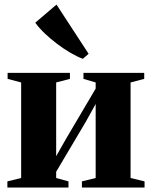

<svg xmlns="http://www.w3.org/2000/svg" viewBox="-20 -838 678 858"><path d="M13 0V-27.5L74.5 -42.5V-469.5L14 -485.5V-512.5H292.5V-485.5L231 -469.5V-140L275 -217.5L407.5 -442V-469.5L353 -485.5V-512.5H624.5V-485.5L563.5 -469.5V-42.5L626 -27.5V0H346V-27.5L407.5 -42.5V-373.5L363.5 -294L231 -70.5V-42.5L286 -27.5V0ZM349.5 -575.5Q324 -585 294.5 -602.2Q265 -619.5 235.5 -641.8Q206 -664 180.5 -688.2Q155 -712.5 137.5 -736.5L232.5 -817.5L376 -597.5L350.5 -575.5Z"/></svg>

Font: Merriweather 120pt ExtraBold
Style: Regular
Weight: 800
Version: Version 2.100